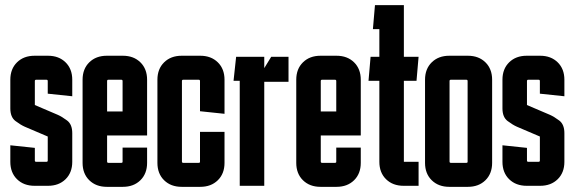

<svg xmlns="http://www.w3.org/2000/svg" viewBox="-20 -720 2227 744"><path d="M20 -157 115 -147V-98Q115 -93 120 -93H160Q165 -93 165 -98V-191L76 -229Q60 -236 40 -251Q20 -266 20 -300V-411Q20 -453 46 -478.5Q72 -504 114 -504H166Q208 -504 234 -478.5Q260 -453 260 -411V-347L165 -357V-406Q165 -411 160 -411H120Q115 -411 115 -406V-313L204 -275Q220 -268 240 -253Q260 -238 260 -204V-93Q260 -51 234 -25.5Q208 0 166 0H114Q72 0 46 -25.5Q20 -51 20 -93Z M300 -89V-411Q300 -453 326 -478.5Q352 -504 394 -504H456Q498 -504 524 -478.5Q550 -453 550 -411V-288H455V-406Q455 -411 450 -411H400Q395 -411 395 -406V-288H550V-195H395V-94Q395 -89 400 -89H450Q455 -89 455 -93V-148H550V-89Q550 -47 524 -21.5Q498 4 456 4H394Q352 4 326 -21.5Q300 -47 300 -89Z M590 -89V-411Q590 -453 616 -478.5Q642 -504 684 -504H756Q798 -504 824 -478.5Q850 -453 850 -411V-279L755 -289V-406Q755 -411 750 -411H690Q685 -411 685 -406V-94Q685 -89 690 -89H750Q755 -89 755 -93V-209H850V-89Q850 -47 824 -21.5Q798 4 756 4H684Q642 4 616 -21.5Q590 -47 590 -89Z M1004 -500V-456L1031 -500H1098V-403H1004V0H909V-407H885L895 -500Z M1128 -89V-411Q1128 -453 1154 -478.5Q1180 -504 1222 -504H1284Q1326 -504 1352 -478.5Q1378 -453 1378 -411V-288H1283V-406Q1283 -411 1278 -411H1228Q1223 -411 1223 -406V-288H1378V-195H1223V-94Q1223 -89 1228 -89H1278Q1283 -89 1283 -93V-148H1378V-89Q1378 -47 1352 -21.5Q1326 4 1284 4H1222Q1180 4 1154 -21.5Q1128 -47 1128 -89Z M1602 -93V0H1544Q1502 0 1476 -25.5Q1450 -51 1450 -93V-407H1408L1416 -500H1450V-607H1425L1433 -700H1545V-500H1602L1594 -407H1545V-93Z M1792 -406Q1792 -411 1787 -411H1727Q1722 -411 1722 -406V-94Q1722 -89 1727 -89H1787Q1792 -89 1792 -93ZM1627 -89V-411Q1627 -453 1653 -478.5Q1679 -504 1721 -504H1793Q1835 -504 1861 -478.5Q1887 -453 1887 -411V-89Q1887 -47 1861 -21.5Q1835 4 1793 4H1721Q1679 4 1653 -21.5Q1627 -47 1627 -89Z M1927 -157 2022 -147V-98Q2022 -93 2027 -93H2067Q2072 -93 2072 -98V-191L1983 -229Q1967 -236 1947 -251Q1927 -266 1927 -300V-411Q1927 -453 1953 -478.5Q1979 -504 2021 -504H2073Q2115 -504 2141 -478.5Q2167 -453 2167 -411V-347L2072 -357V-406Q2072 -411 2067 -411H2027Q2022 -411 2022 -406V-313L2111 -275Q2127 -268 2147 -253Q2167 -238 2167 -204V-93Q2167 -51 2141 -25.5Q2115 0 2073 0H2021Q1979 0 1953 -25.5Q1927 -51 1927 -93Z"/></svg>

Font: Karantina
Style: Regular
Weight: 400
Designer: Rony Koch
Foundry: Rony Koch
Version: Version 1.000; ttfautohint (v1.8.3)